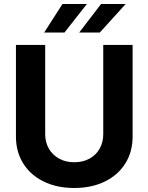

<svg xmlns="http://www.w3.org/2000/svg" viewBox="-20 -932 744 962"><path d="M644.4 -707V-247.5Q644.4 -171.4 608 -113.2Q571.6 -54.9 505.2 -22.5Q438.9 9.9 351.9 9.9Q264.9 9.9 198.8 -22.5Q132.7 -54.9 96.3 -113.2Q59.9 -171.4 59.9 -247.5V-707H206.4V-259.9Q206.4 -219.6 224.6 -187.6Q242.9 -155.6 276 -137.3Q309 -119.1 351.9 -119.1Q395.7 -119.1 428.7 -137.3Q461.8 -155.6 479.6 -187.6Q497.3 -219.6 497.3 -259.9V-707ZM486.5 -912.1H609.7L479.9 -768.9H376.8ZM293.1 -912.1H415.4L303 -768.9H201.2Z"/></svg>

Font: Pretendard Std Variable
Style: Regular
Weight: 400
Designer: Base glyphs from Inter by Rasmus Andersson; Hangeul glyphs from Noto Sans CJK(Source Han Sans) by Jang Soo-young and Kan
Foundry: Kil Hyung-jin
Version: Version 1.309;Glyphs 3.2 (3225)